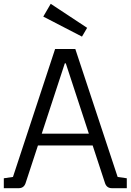

<svg xmlns="http://www.w3.org/2000/svg" viewBox="-21 -987 685 1007"><path d="M77 0H-1V-52L47 -59L268 -730H374L596 -59L644 -52V0H566Q539 0 530 -26L465 -224H178L113 -26Q104 0 77 0ZM324 -655H319L198 -286H445ZM409 -795 206 -900 245 -967 436 -841Z"/></svg>

Font: Fauna One
Style: Regular
Weight: 400
Version: Version 1.001